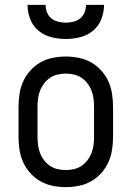

<svg xmlns="http://www.w3.org/2000/svg" viewBox="-20 -760 540 788"><path d="M250 8Q223 8 196 2.5Q169 -3 146 -16Q123 -29 104.5 -49.5Q86 -70 75 -94.5Q64 -119 60 -146Q56 -173 56 -200V-320Q56 -347 60 -374Q64 -401 75 -425.5Q86 -450 104.5 -470.5Q123 -491 146 -504Q169 -517 196 -522.5Q223 -528 250 -528Q277 -528 304 -522.5Q331 -517 354 -504Q377 -491 395.5 -470.5Q414 -450 425 -425.5Q436 -401 440 -374Q444 -347 444 -320V-200Q444 -173 440 -146Q436 -119 425 -94.5Q414 -70 395.5 -49.5Q377 -29 354 -16Q331 -3 304 2.5Q277 8 250 8ZM250 -62Q267 -62 284 -66Q301 -70 315 -79.5Q329 -89 339.5 -103Q350 -117 356 -133Q362 -149 364 -166Q366 -183 366 -200V-320Q366 -337 364 -354Q362 -371 356 -387Q350 -403 339.5 -417Q329 -431 315 -440.5Q301 -450 284 -454Q267 -458 250 -458Q233 -458 216 -454Q199 -450 185 -440.5Q171 -431 160.5 -417Q150 -403 144 -387Q138 -371 136 -354Q134 -337 134 -320V-200Q134 -183 136 -166Q138 -149 144 -133Q150 -117 160.5 -103Q171 -89 185 -79.5Q199 -70 216 -66Q233 -62 250 -62ZM250 -600Q220 -600 190.5 -607.5Q161 -615 138 -634Q115 -653 104 -681.5Q93 -710 93 -740H167Q167 -724 173 -709Q179 -694 191 -684.5Q203 -675 218.5 -671Q234 -667 250 -667Q266 -667 281.5 -671Q297 -675 309 -684.5Q321 -694 327 -709Q333 -724 333 -740H407Q407 -710 396 -681.5Q385 -653 362 -634Q339 -615 309.5 -607.5Q280 -600 250 -600Z"/></svg>

Font: Iosevka Fuck
Style: Regular
Weight: 400
Monospace: yes
Designer: Belleve Invis
Foundry: Belleve Invis
Version: Version 28.0.7; ttfautohint (v1.8.3)